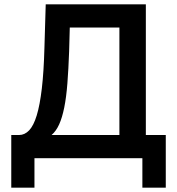

<svg xmlns="http://www.w3.org/2000/svg" viewBox="-20 -730 818 886"><path d="M32 136V-107H68Q94 -107 114.5 -128.5Q135 -150 149.5 -197.5Q164 -245 173 -321.5Q182 -398 185 -509L191 -710H653V-107H745V136H637V0H139V136ZM531 -107V-603H302L299 -493Q296 -410 291 -345.5Q286 -281 276.5 -234Q267 -187 253 -156Q239 -125 218 -107Z"/></svg>

Font: Rising Sun SemiBold
Style: Regular
Weight: 600
Designer: Matt McInerney, Pablo Impallari, Rodrigo Fuenzalida (Raleway font), Stephen Hutchings (Greek), Cristiano Sobral (main ch
Foundry: The Rising Sun Project Authors
Version: Version 4.327; ttfautohint (v1.8.4.7-5d5b-dirty)